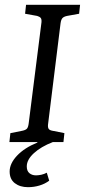

<svg xmlns="http://www.w3.org/2000/svg" viewBox="-20 -589 352 796"><path d="M19 0 23 -37 73 -47Q87 -50 92 -56Q97 -62 99 -78L152 -497Q153 -510 148.5 -515Q144 -520 134 -523L84 -532L88 -569H312L308 -532L258 -523Q244 -520 238.5 -513.5Q233 -507 231 -492L179 -72Q178 -60 182 -54.5Q186 -49 197 -47L247 -37L243 0ZM96 187Q63 187 41.5 170.5Q20 154 20 122Q20 89 50.5 56.5Q81 24 135 2V-8H199V0Q150 19 120.5 46Q91 73 91 101Q91 120 102 129Q113 138 129 138Q139 138 151 135.5Q163 133 174 127L184 160Q167 173 144 180Q121 187 96 187Z"/></svg>

Font: Yrsa
Style: Italic
Weight: 400
Italic angle: -7.10001°
Designer: Anna Giedrys (Yrsa+Rasa design), David Brezina (Yrsa art-direction, Rasa art-direction, design)
Foundry: Rosetta Type Foundry
Version: Version 2.004